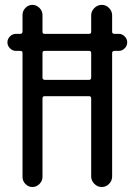

<svg xmlns="http://www.w3.org/2000/svg" viewBox="-20 -750 540 770"><path d="M336.9 -545.9H159.2Q150.4 -545.9 150.4 -538.1V-438.5Q150.4 -430.7 159.2 -429.7H336.9Q345.7 -429.7 345.7 -438.5V-538.1Q345.7 -545.9 336.9 -545.9ZM43.9 -545.9Q30.3 -545.9 20 -556.2Q9.8 -566.4 9.8 -580.1Q9.8 -593.8 20 -604Q30.3 -614.3 43.9 -614.3H61.5Q69.3 -614.3 70.3 -622.1V-690.4Q70.3 -706.1 82 -718.3Q93.8 -730.5 109.9 -730.5Q126 -730.5 138.2 -718.3Q150.4 -706.1 150.4 -690.4V-622.1Q150.4 -614.3 159.2 -614.3H336.9Q345.7 -614.3 345.7 -622.1V-688.5Q345.7 -705.1 358.4 -717.8Q371.1 -730.5 388.2 -730.5Q405.3 -730.5 417.5 -717.8Q429.7 -705.1 429.7 -688.5V-622.1Q429.7 -614.3 439.5 -614.3H457Q469.7 -614.3 480 -604Q490.2 -593.8 490.2 -580.1Q490.2 -566.4 480 -556.2Q469.7 -545.9 457 -545.9H439.5Q430.7 -545.9 429.7 -538.1V-42Q429.7 -25.4 417.5 -12.7Q405.3 0 388.2 0Q371.1 0 358.4 -12.7Q345.7 -25.4 345.7 -42V-355.5Q345.7 -364.3 336.9 -364.3H159.2Q150.4 -364.3 150.4 -355.5V-40Q150.4 -24.4 138.2 -12.2Q126 0 109.9 0Q93.8 0 82 -12.2Q70.3 -24.4 70.3 -40V-538.1Q70.3 -545.9 61.5 -545.9Z"/></svg>

Font: Rounded Mgen+ 1mn regular
Style: Regular
Weight: 400
Designer: [Source Han Sans]
Ryoko NISHIZUKA  (kana & ideographs); Paul D. Hunt (Latin, Greek & Cyrillic); Wenlong ZHANG  (bopomofo
Version: Version 1.059.20150602